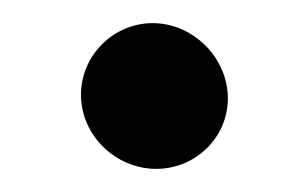

<svg xmlns="http://www.w3.org/2000/svg" viewBox="-20 -121 266 166"><path d="M50 -39C50 -4 80 25 115 25C149 25 177 -2 177 -36C177 -71 147 -101 112 -101C78 -101 50 -73 50 -39Z"/></svg>

Font: Electronic
Style: Thk
Weight: 900
Version: Version 1.011